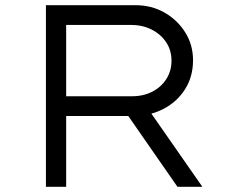

<svg xmlns="http://www.w3.org/2000/svg" viewBox="-20 -720 902 740"><path d="M157 0V-700H502Q564 -700 614 -671.5Q664 -643 694 -595Q724 -547 724 -488Q724 -425 693.5 -376.5Q663 -328 610.5 -300.5Q558 -273 493 -273H235V0ZM664 0 450 -308 528 -333 760 0ZM235 -349H489Q533 -349 567.5 -367Q602 -385 621.5 -416Q641 -447 641 -486Q641 -526 620.5 -557Q600 -588 564.5 -606Q529 -624 484 -624H235Z"/></svg>

Font: Lexend Mega Light
Style: Regular
Weight: 300
Version: Version 1.007